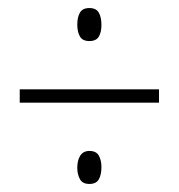

<svg xmlns="http://www.w3.org/2000/svg" viewBox="-20 -591 445 477"><path d="M202 -489Q185 -489 178.5 -500.5Q172 -512 172 -530Q172 -548 178.5 -559.5Q185 -571 202 -571Q219 -571 225.5 -559.5Q232 -548 232 -529Q232 -511 225.5 -500Q219 -489 202 -489ZM29 -336V-369H375V-336ZM202 -134Q185 -134 178.5 -146Q172 -158 172 -174Q172 -193 179.5 -204.5Q187 -216 202 -216Q219 -216 225.5 -204.5Q232 -193 232 -176Q232 -157 225.5 -145.5Q219 -134 202 -134Z"/></svg>

Font: Noto Sans Gujarati UI ExtraCondensed ExtraLight
Style: Regular
Weight: 200
Width: 2
Designer: Jelle Bosma - Monotype Design Team, Universal Thirst
Foundry: Monotype Imaging Inc.
Version: Version 2.106; ttfautohint (v1.8.4.7-5d5b)